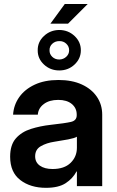

<svg xmlns="http://www.w3.org/2000/svg" viewBox="-20 -923 581 952"><path d="M208 8.3Q130.9 8.3 80.6 -30.3Q30.3 -68.8 30.3 -146Q30.3 -204.6 58.6 -236.8Q86.9 -269 133.1 -283.7Q179.2 -298.3 232.4 -304.2Q303.7 -312 332 -318.6Q360.4 -325.2 360.4 -351.6V-355Q360.4 -387.2 335.9 -407.5Q311.5 -427.7 268.6 -427.7Q224.6 -427.7 197.3 -407.2Q169.9 -386.7 167.5 -354.5H44.9Q47.9 -402.3 75.2 -441.2Q102.5 -480 151.9 -503.2Q201.2 -526.4 270 -526.4Q336.9 -526.4 385.5 -504.2Q434.1 -481.9 460.4 -443.1Q486.8 -404.3 486.8 -354.5V0H361.3V-72.8H359.4Q340.8 -37.6 305.4 -14.6Q270 8.3 208 8.3ZM240.7 -85Q298.8 -85 330.1 -115.5Q361.3 -146 361.3 -190.4V-245.1Q349.6 -237.8 318.4 -231.9Q287.1 -226.1 249.5 -220.2Q210.9 -214.4 182.6 -198.2Q154.3 -182.1 154.3 -147.9Q154.3 -118.2 177.7 -101.6Q201.2 -85 240.7 -85ZM273.9 -573.7Q229.5 -573.7 198 -603Q166.5 -632.3 167 -673.8Q166.5 -715.3 198 -744.6Q229.5 -773.9 273.9 -774.4Q318.4 -773.9 349.6 -744.6Q380.9 -715.3 380.9 -673.8Q380.9 -632.3 349.6 -603Q318.4 -573.7 273.9 -573.7ZM230 -805.7 301.3 -903.3H415L317.4 -805.7ZM273.9 -627.9Q294.4 -628.4 308.6 -641.6Q322.8 -654.8 322.8 -673.8Q322.8 -692.9 308.6 -706.3Q294.4 -719.7 273.9 -719.2Q253.4 -719.2 239.3 -706.1Q225.1 -692.9 225.6 -673.8Q225.1 -654.8 239 -641.4Q252.9 -627.9 273.9 -627.9Z"/></svg>

Font: Inter Display Semi Bold
Style: Regular
Weight: 600
Designer: Rasmus Andersson
Foundry: rsms
Version: Version 4.000;git-37864ae